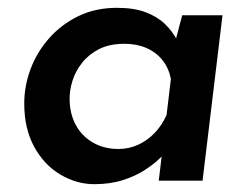

<svg xmlns="http://www.w3.org/2000/svg" viewBox="-20 -462 641 491"><path d="M221 9Q176 9 134.5 -15.5Q93 -40 67.5 -86.5Q42 -133 42 -197Q42 -242 58 -285Q74 -328 105 -363.5Q136 -399 180 -420.5Q224 -442 279 -442Q323 -442 353 -430.5Q383 -419 402 -400.5Q421 -382 433 -359L424 -340L446 -423H549L498 0H386L398 -101L405 -74Q401 -69 387 -55.5Q373 -42 350 -27Q327 -12 294.5 -1.5Q262 9 221 9ZM283 -81Q309 -81 332.5 -91.5Q356 -102 375 -121.5Q394 -141 406 -168L417 -260Q412 -287 396 -307.5Q380 -328 355 -339Q330 -350 299 -350Q260 -350 233.5 -336.5Q207 -323 190 -301.5Q173 -280 165.5 -256Q158 -232 158 -210Q158 -172 173.5 -143Q189 -114 217.5 -97.5Q246 -81 283 -81Z"/></svg>

Font: Josefin Sans Thin SemiBold
Style: Italic
Weight: 600
Italic angle: -7°
Version: Version 2.000